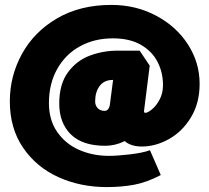

<svg xmlns="http://www.w3.org/2000/svg" viewBox="-20 -650 852 781"><path d="M459 -444Q400 -444 346 -424Q292 -404 256.5 -356Q221 -308 221 -229Q221 -150 268 -103.5Q315 -57 408 -57Q449 -57 487 -76Q513 -54 557 -54Q613 -54 667.5 -84.5Q722 -115 757 -173Q792 -231 792 -309Q792 -395 745 -468.5Q698 -542 615.5 -586Q533 -630 433 -630Q306 -630 212.5 -575.5Q119 -521 69.5 -431Q20 -341 20 -238Q20 -128 74 -49Q128 30 217.5 70.5Q307 111 414 111Q474 111 525.5 101.5Q577 92 634 62L590 -39Q560 -28 508 -22Q456 -16 423 -16Q357 -16 301.5 -40.5Q246 -65 212.5 -113.5Q179 -162 179 -231Q179 -309 212.5 -369Q246 -429 305 -461.5Q364 -494 439 -494Q508 -494 553.5 -467.5Q599 -441 621 -398Q643 -355 643 -304Q643 -271 629.5 -245.5Q616 -220 598.5 -205.5Q581 -191 571 -191Q565 -191 566 -200L589 -383L548 -444ZM406 -199Q387 -199 377 -210.5Q367 -222 367 -237Q367 -276 385.5 -300.5Q404 -325 440 -325L427 -225Q426 -215 420.5 -207Q415 -199 406 -199Z"/></svg>

Font: Catamaran
Style: Regular
Weight: 900
Designer: Pria Ravichandran
Version: Version 1.001;PS 001.000;hotconv 1.0.70;makeotf.lib2.5.58329